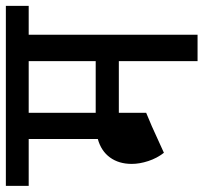

<svg xmlns="http://www.w3.org/2000/svg" viewBox="-74 -638 678 639"><g transform="rotate(-90 264.5 -319.0)"><path d="M564 -562H468V0H380V-262H208V-171L163 -152L75 -112Q57 -135 47.5 -164Q38 -193 38 -219Q38 -262 59.5 -291.5Q81 -321 121 -332V-562H-35V-638H564ZM208 -562V-339H380V-562Z"/></g></svg>

Font: Akshar
Style: Regular
Weight: 400
Designer: Tall Chai
Foundry: Tall Chai
Version: Version 1.000